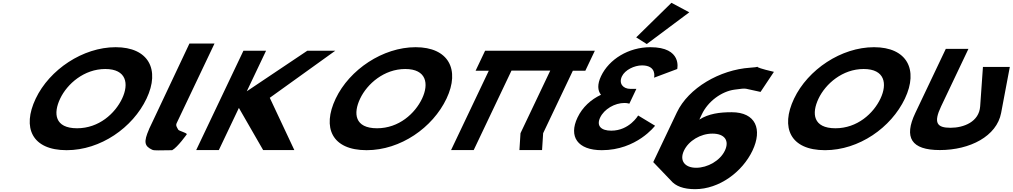

<svg xmlns="http://www.w3.org/2000/svg" viewBox="-20 -1060 7146 1355"><path d="M231.9 -363.9C134.5 -159.1 205.2 -0.1 450.6 -0.1C689.9 -0.1 916.7 -159.1 1014.1 -363.9C1111.5 -568.8 1028.6 -726.9 796.1 -726.9C565.1 -726.9 329.3 -568.8 231.9 -363.9ZM404.5 -363.9C454.2 -468.5 573.8 -573 723 -573C873.1 -573 891.3 -468.5 841.6 -363.9C791.9 -259.4 678.4 -154.8 524.1 -154.8C365.7 -154.8 354.8 -259.4 404.5 -363.9Z M1317 -753H1494L1226.8 -191C1218.5 -173 1229.1 -161.8 1237.8 -145C1242.6 -135.7 1295.8 -124 1298.7 -113C1298.7 -113 1234 -21.3 1195.1 0C1111 0 1070 4.3 1054.4 -3C999.2 -28.9 992.3 -57.6 1031.9 -148L1031.4 -148L1040.2 -166.5C1044.8 -176.7 1050 -187.5 1055.6 -199L1056.1 -200Z M2057.2 -0.9 1883.9 -369.8 2346.4 -702.1H2148.9L1721.6 -415.7L1857.8 -702.1H1698L1364.6 -0.9H1524.4L1665.9 -298.4L1837.1 -0.9Z M2348.9 -363.9C2251.5 -159.1 2322.2 -0.1 2567.6 -0.1C2806.9 -0.1 3033.7 -159.1 3131.1 -363.9C3228.5 -568.8 3145.6 -726.9 2913.1 -726.9C2682.1 -726.9 2446.3 -568.8 2348.9 -363.9ZM2521.5 -363.9C2571.2 -468.5 2690.8 -573 2840 -573C2990.1 -573 3008.3 -468.5 2958.6 -363.9C2908.9 -259.4 2795.4 -154.8 2641.1 -154.8C2482.7 -154.8 2471.8 -259.4 2521.5 -363.9Z M3589.8 -561.9H3863.4L3653.3 -120L3645.7 -0.9H3805.5L3813.1 -120L4022.8 -561H4111L4178 -702H4089.8L4089.9 -702.1H3930.1H3656.5H3496.7L3496.7 -702H3403.5L3336.5 -561H3429.6L3163.3 -0.9H3323.1Z M4469.8 -796.2 4544.5 -749.1 4844.4 -973 4718.6 -1040.2ZM4596.1 -511.8C4596.1 -511.8 4617.8 -598.5 4510.8 -598.5C4456.3 -598.5 4390.5 -566.2 4369.1 -521.2C4344.9 -470.2 4377.5 -432.8 4428.9 -432.8H4471.1L4421.4 -328.2C4421.4 -328.2 4407.3 -333.3 4386.8 -333.3C4318.9 -333.3 4244.2 -290.8 4215.5 -230.5C4187.2 -171 4222.9 -137.8 4293.8 -137.8C4421.4 -137.8 4483.6 -244.9 4483.6 -244.9L4603 -172.7C4603 -172.7 4473.4 -0.1 4227.3 -0.1C4055.8 -0.1 3991.8 -96.2 4055.7 -230.5C4090.8 -304.4 4151.1 -358 4221.3 -391.1C4197.2 -420.9 4194.4 -465.1 4221.9 -522.9C4278.5 -641.9 4415.8 -726.9 4569.8 -726.9C4796.8 -726.9 4759.3 -573 4759.3 -573Z M5441.8 -553C5347.9 -574.7 5327 -584.7 5324.6 -588.3C5320.1 -586.8 5307.2 -584.4 5274.7 -582.3C5059.2 -567.8 4838.7 -438.9 4757 -267L4590.1 84L4714.7 214C4746.9 253 4803 275 4885.3 275C5056.2 275 5219.2 153 5290.5 3C5361.8 -147 5314.3 -268 5143.5 -268C5058.8 -268 4981.4 -258 4915.5 -216L4933.5 -254C4976.8 -345 5072.2 -415.1 5164 -427.4C5262 -440.4 5221.5 -436.4 5347.4 -411.3ZM5095.7 3C5061.9 74 4974 124 4893 124C4813.1 124 4773.2 74 4806.9 3C4840.2 -67 4924.1 -117 5007.6 -117C5094.7 -117 5129 -67 5095.7 3ZM5324.6 -588.3C5322.9 -590.8 5330.3 -590.2 5324.6 -588.3Z M5583.9 -363.9C5486.5 -159.1 5557.2 -0.1 5802.6 -0.1C6041.9 -0.1 6268.7 -159.1 6366.1 -363.9C6463.5 -568.8 6380.6 -726.9 6148.1 -726.9C5917.1 -726.9 5681.3 -568.8 5583.9 -363.9ZM5756.5 -363.9C5806.2 -468.5 5925.8 -573 6075 -573C6225.1 -573 6243.3 -468.5 6193.6 -363.9C6143.9 -259.4 6030.4 -154.8 5876.1 -154.8C5717.7 -154.8 5706.8 -259.4 5756.5 -363.9Z M7106.5 -587.5H6916.9L6897.3 -309.5C6889.7 -200.5 6782.2 -158.2 6687.6 -158.2C6593 -158.2 6565.9 -192.2 6621.7 -309.5L6814.5 -715H6654.7L6439.7 -262.8C6357.2 -89.4 6410.4 -1 6612.8 -1C6825.5 -1 7014.2 -98.6 7045.2 -262.8Z"/></svg>

Font: Hussar
Style: BdSuprExtOblFive
Weight: 700
Foundry: Cannot Into Space Fonts
Version: Version 2.00